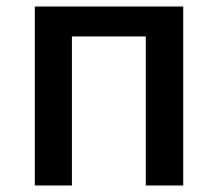

<svg xmlns="http://www.w3.org/2000/svg" viewBox="-20 -570 669 590"><path d="M543 -550V0H428V-458H201V0H87V-550Z"/></svg>

Font: Kinto Sans Med
Style: Regular
Weight: 500
Designer: Authors: Ryoko NISHIZUKA  (kana & ideographs); Paul D. Hunt (Latin, Greek & Cyrillic); Wenlong ZHANG  (bopomofo); Sandol
Foundry: Adobe Systems Incorporated, ookami Inc.
Version: Version 0.001